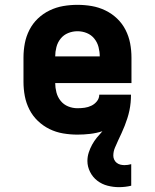

<svg xmlns="http://www.w3.org/2000/svg" viewBox="-20 -548 640 793"><path d="M471 225Q448 225 424.5 219Q401 213 382 198.5Q363 184 352 162Q341 140 341 117Q341 99 346.5 82Q352 65 360.5 49.5Q369 34 380 20.5Q391 7 403 -6Q378 2 352 5Q326 8 300 8Q270 8 240.5 3Q211 -2 184.5 -15Q158 -28 136.5 -48.5Q115 -69 101.5 -95.5Q88 -122 82.5 -151Q77 -180 77 -210V-310Q77 -340 82.5 -369Q88 -398 101.5 -424.5Q115 -451 136.5 -471.5Q158 -492 185 -505Q212 -518 241 -523Q270 -528 300 -528Q330 -528 359 -523Q388 -518 415 -505Q442 -492 463.5 -471.5Q485 -451 498.5 -424.5Q512 -398 517.5 -369Q523 -340 523 -310V-205H208Q208 -186 213 -166.5Q218 -147 230.5 -131.5Q243 -116 261.5 -108.5Q280 -101 300 -101Q315 -101 329.5 -103Q344 -105 357.5 -111.5Q371 -118 380.5 -130Q390 -142 390 -157H521Q521 -141 519.5 -124.5Q518 -108 514.5 -91.5Q511 -75 506 -59.5Q501 -44 495 -28.5Q489 -13 482 2Q475 17 468 32Q461 47 454.5 62.5Q448 78 448 95Q448 103 451.5 111Q455 119 462 124.5Q469 130 477.5 132Q486 134 494 134Q501 134 508 133Q515 132 522 130V219Q510 222 497 223.5Q484 225 471 225ZM208 -315H392Q392 -334 387 -353.5Q382 -373 369.5 -388.5Q357 -404 338.5 -411.5Q320 -419 300 -419Q280 -419 261.5 -411.5Q243 -404 230.5 -388.5Q218 -373 213 -353.5Q208 -334 208 -315Z"/></svg>

Font: Iosevka HT Extrabold Extended
Style: Regular
Weight: 800
Width: 7
Monospace: yes
Designer: Belleve Invis
Foundry: Belleve Invis
Version: Version 32.3.0; ttfautohint (v1.8.4)